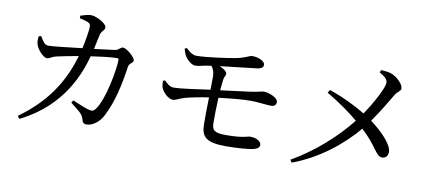

<svg xmlns="http://www.w3.org/2000/svg" viewBox="-72 -1052 3144 1377"><g transform="rotate(10 1500.0 -364.0)"><path d="M464 -132C522 -86 552 -68 562 -32C568 -7 577 3 598 3C640 3 689 -32 715 -83C773 -193 801 -330 819 -456C824 -487 852 -485 852 -508C852 -532 786 -586 762 -586C743 -586 734 -562 707 -559L557 -540L579 -642C587 -681 611 -681 611 -706C611 -733 538 -774 495 -775C473 -775 441 -765 419 -758V-739C438 -735 464 -729 482 -721C497 -714 500 -706 500 -687C499 -658 487 -585 475 -531C367 -518 261 -506 231 -506C201 -506 185 -537 169 -565L151 -561C148 -538 147 -514 156 -494C165 -467 208 -416 235 -416C256 -416 266 -431 297 -439C326 -446 402 -461 459 -471C416 -326 337 -141 102 28L117 47C423 -104 509 -361 543 -484C605 -493 685 -504 732 -504C740 -504 744 -500 744 -492C744 -428 705 -195 643 -117C629 -100 619 -98 593 -105C572 -110 522 -131 475 -151Z M1084 -401C1084 -383 1086 -364 1091 -350C1104 -316 1147 -279 1175 -279C1200 -279 1214 -294 1259 -307C1297 -318 1369 -332 1430 -341C1428 -265 1427 -183 1428 -143C1429 -53 1466 -17 1610 -17C1698 -17 1770 -24 1805 -31C1835 -38 1851 -49 1851 -70C1851 -89 1823 -115 1771 -115C1750 -115 1726 -96 1595 -96C1509 -96 1494 -114 1493 -167C1492 -208 1494 -281 1497 -350C1587 -361 1672 -369 1726 -369C1785 -369 1845 -359 1880 -359C1904 -360 1915 -373 1915 -393C1915 -424 1846 -450 1812 -450C1793 -450 1775 -441 1718 -433L1500 -405C1503 -437 1505 -464 1508 -484C1511 -505 1522 -513 1522 -531C1522 -543 1500 -561 1467 -575L1735 -606C1769 -611 1778 -624 1778 -640C1777 -663 1737 -687 1681 -687C1667 -686 1638 -666 1575 -653C1507 -640 1363 -620 1291 -619C1265 -618 1238 -636 1212 -662L1197 -655C1202 -638 1207 -622 1214 -608C1230 -580 1265 -548 1293 -548C1319 -548 1357 -561 1393 -565L1408 -567C1422 -549 1431 -529 1432 -494L1431 -397C1340 -384 1214 -366 1169 -366C1139 -366 1121 -384 1099 -406Z M2262 -522C2363 -463 2441 -405 2496 -359C2392 -228 2249 -98 2082 -2L2095 17C2286 -54 2444 -182 2552 -311C2671 -201 2681 -132 2726 -132C2753 -132 2769 -151 2769 -180C2768 -237 2679 -323 2604 -378C2662 -460 2716 -554 2736 -587C2754 -619 2778 -622 2778 -642C2778 -673 2737 -714 2697 -733C2671 -745 2641 -746 2611 -748L2605 -730C2640 -709 2665 -692 2665 -664C2665 -631 2607 -517 2541 -420C2472 -461 2384 -507 2275 -544Z"/></g></svg>

Font: Noto Serif JP Medium
Style: Regular
Weight: 500
Designer: Ryoko NISHIZUKA 西塚涼子 (kana & ideographs); Frank Grießhammer (Latin, Greek & Cyrillic); Wenlong ZHANG 张文龙 (bopomofo); San
Foundry: Adobe
Version: Version 2.001;hotconv 1.1.0;makeotfexe 2.6.0